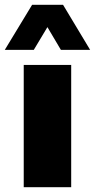

<svg xmlns="http://www.w3.org/2000/svg" viewBox="-49 -781 396 801"><path d="M50 0V-510H248V0ZM-29 -573 85 -761H214L327 -573H205L112 -730H186L92 -573Z"/></svg>

Font: Chivo Medium Black
Style: Regular
Weight: 900
Version: Version 2.002